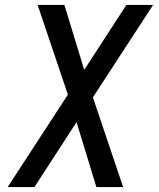

<svg xmlns="http://www.w3.org/2000/svg" viewBox="-20 -755 640 775"><path d="M11 0 254 -373 132 -735H240L320 -473L490 -735H598L355 -362L477 0H369L289 -262L119 0Z"/></svg>

Font: Iosevka Custom Medium
Style: Italic
Weight: 500
Italic angle: -9°
Designer: Belleve Invis
Foundry: Belleve Invis
Version: Version 27.0.1